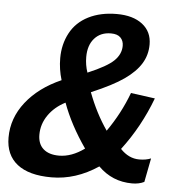

<svg xmlns="http://www.w3.org/2000/svg" viewBox="-59 -710 709 766"><g transform="rotate(5 295.5 -327.0)"><path d="M181.6 -380.4Q168.5 -422.9 168.5 -467.8Q168.5 -522.9 192.6 -568.4Q216.8 -613.8 265.1 -638.2Q313.5 -662.6 378.4 -662.6Q443.4 -662.6 481.2 -633.3Q519 -604 519 -552.7Q519 -510.7 497.8 -476.1Q476.6 -441.4 432.1 -410.2Q387.7 -378.9 302.2 -342.8Q333.5 -259.8 378.4 -195.3Q430.7 -270 461.9 -353.5L558.6 -340.3Q515.1 -224.1 441.9 -127.9Q475.6 -92.3 517.6 -92.3Q544.9 -92.3 564.5 -100.6L545.9 -4.9Q525.4 5.4 497.6 5.4Q418 5.4 361.8 -50.8Q272 9.3 174.8 9.3Q84.5 9.3 37.6 -27.6Q-9.3 -64.5 -9.3 -134.3Q-9.3 -211.9 41.3 -276.4Q91.8 -340.8 181.6 -380.4ZM298.8 -116.7Q236.8 -205.6 205.1 -292.5Q162.1 -270.5 137.2 -234.6Q112.3 -198.7 112.3 -156.2Q112.3 -119.1 134.5 -99.4Q156.7 -79.6 197.3 -79.6Q247.6 -79.6 298.8 -116.7ZM412.6 -538.1Q412.6 -558.6 400.1 -571Q387.7 -583.5 361.8 -583.5Q320.3 -583.5 295.9 -555.9Q271.5 -528.3 271.5 -481.4Q271.5 -449.2 281.7 -419.4Q358.4 -451.7 385.5 -478.3Q412.6 -504.9 412.6 -538.1Z"/></g></svg>

Font: Cousine
Style: Bold Italic
Weight: 700
Italic angle: -12°
Monospace: yes
Designer: Steve Matteson
Foundry: Ascender Corporation
Version: Version 1.20